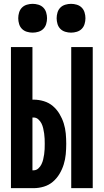

<svg xmlns="http://www.w3.org/2000/svg" viewBox="-20 -980 540 1000"><path d="M351 0V-735H463V0ZM37 0V-735H149V-461H155Q182 -461 208.5 -453Q235 -445 255.5 -427.5Q276 -410 290 -386.5Q304 -363 312 -337.5Q320 -312 322.5 -285Q325 -258 325 -231Q325 -204 322.5 -177Q320 -150 312 -124Q304 -98 290 -74.5Q276 -51 255.5 -33.5Q235 -16 208.5 -8Q182 0 155 0ZM155 -93Q169 -93 179.5 -102.5Q190 -112 196 -124.5Q202 -137 205 -150Q208 -163 210 -176.5Q212 -190 212.5 -203.5Q213 -217 213 -231Q213 -244 212.5 -257.5Q212 -271 210 -284.5Q208 -298 205 -311.5Q202 -325 196 -337Q190 -349 179.5 -358.5Q169 -368 155 -368H149V-93ZM350 -810Q335 -810 320 -814.5Q305 -819 294.5 -829.5Q284 -840 279.5 -855Q275 -870 275 -885Q275 -900 279.5 -915Q284 -930 294.5 -940.5Q305 -951 320 -955.5Q335 -960 350 -960Q365 -960 380 -955.5Q395 -951 405.5 -940.5Q416 -930 420.5 -915Q425 -900 425 -885Q425 -870 420.5 -855Q416 -840 405.5 -829.5Q395 -819 380 -814.5Q365 -810 350 -810ZM150 -810Q135 -810 120 -814.5Q105 -819 94.5 -829.5Q84 -840 79.5 -855Q75 -870 75 -885Q75 -900 79.5 -915Q84 -930 94.5 -940.5Q105 -951 120 -955.5Q135 -960 150 -960Q165 -960 180 -955.5Q195 -951 205.5 -940.5Q216 -930 220.5 -915Q225 -900 225 -885Q225 -870 220.5 -855Q216 -840 205.5 -829.5Q195 -819 180 -814.5Q165 -810 150 -810Z"/></svg>

Font: Iosevka Heavy
Style: Regular
Weight: 900
Monospace: yes
Designer: Belleve Invis
Foundry: Belleve Invis
Version: Version 32.5.0; ttfautohint (v1.8.4)